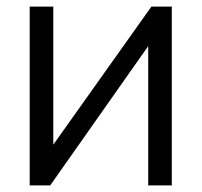

<svg xmlns="http://www.w3.org/2000/svg" viewBox="-20 -560 609 580"><path d="M437.3 -540H499V0H427.7V-420.7L131.7 0H69.7V-540H141V-123Z"/></svg>

Font: Manrope Variable Light
Style: Regular
Weight: 200
Designer: Mikhail Sharanda
Foundry: Mikhail Sharanda
Version: Version 4.505